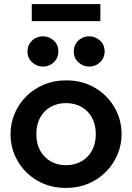

<svg xmlns="http://www.w3.org/2000/svg" viewBox="-20 -911 650 946"><path d="M305.5 15Q225.5 15 163.8 -21.2Q102 -57.5 67 -117.8Q32 -178 32 -250Q32 -303 52 -351Q72 -399 108.8 -435.8Q145.5 -472.5 195.5 -493.8Q245.5 -515 305.5 -515Q385 -515 446.8 -479Q508.5 -443 543.8 -382.5Q579 -322 579 -250Q579 -197 558.8 -149.2Q538.5 -101.5 502 -64.5Q465.5 -27.5 415.5 -6.2Q365.5 15 305.5 15ZM305.5 -97Q347.5 -97 380.8 -115.8Q414 -134.5 433 -168.8Q452 -203 452 -250Q452 -297 433 -331.5Q414 -366 381 -384.5Q348 -403 305.5 -403Q263 -403 229.8 -384.5Q196.5 -366 177.8 -331.5Q159 -297 159 -250Q159 -203 178 -168.8Q197 -134.5 230 -115.8Q263 -97 305.5 -97ZM191.5 -583Q161.5 -583 138.5 -603.8Q115.5 -624.5 115.5 -657.5Q115.5 -680 126.2 -696.8Q137 -713.5 154.2 -722.8Q171.5 -732 191.5 -732Q221.5 -732 244.5 -711.5Q267.5 -691 267.5 -657.5Q267.5 -635.5 257 -618.8Q246.5 -602 229 -592.5Q211.5 -583 191.5 -583ZM419.5 -583Q389.5 -583 366.5 -603.8Q343.5 -624.5 343.5 -657.5Q343.5 -680 354.2 -696.8Q365 -713.5 382.2 -722.8Q399.5 -732 419.5 -732Q449.5 -732 472.5 -711.5Q495.5 -691 495.5 -657.5Q495.5 -635.5 485 -618.8Q474.5 -602 457 -592.5Q439.5 -583 419.5 -583ZM136.5 -807V-891H474.5V-807Z"/></svg>

Font: Geologica Roman Medium
Style: Regular
Weight: 500
Designer: Sindre Bremnes, Frode Helland
Foundry: Monokrom Skriftforlag AS
Version: Version 1.010;gftools[0.9.28]